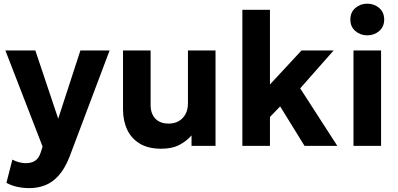

<svg xmlns="http://www.w3.org/2000/svg" viewBox="-20 -772 2108 1016"><path d="M135.5 223.5Q103.5 223.5 72.5 217Q41.5 210.5 14 195.5L45.5 72.5Q61.5 81.5 80.8 86.5Q100 91.5 116.5 91.5Q146.5 91.5 166 78.5Q185.5 65.5 195 36L205.5 4L8.5 -505H167L288 -144L405.5 -505H560L348 57.5Q323 120.5 290.5 156.8Q258 193 219 208.2Q180 223.5 135.5 223.5Z M833 15Q764.5 15 719.8 -12Q675 -39 653 -86Q631 -133 631 -192.5V-505H777V-216Q777 -171 801.8 -144.5Q826.5 -118 873 -118Q903 -118 926 -131.2Q949 -144.5 961.8 -168.5Q974.5 -192.5 974.5 -224V-505H1120.5V0H993.5V-55.5Q967.5 -25.5 929.2 -5.2Q891 15 833 15Z M1262.5 0V-720H1408.5V-325L1575.5 -505H1745.5L1568.5 -304.5L1765 0H1591.5L1462.5 -209L1408.5 -153V0Z M1850.5 0V-505H1996.5V0ZM1923.5 -585Q1887 -585 1860.5 -607.8Q1834 -630.5 1834 -668.5Q1834 -707 1860.5 -729.8Q1887 -752.5 1923.5 -752.5Q1960 -752.5 1986.5 -729.8Q2013 -707 2013 -668.5Q2013 -630.5 1986.5 -607.8Q1960 -585 1923.5 -585Z"/></svg>

Font: Geologica SemiBold
Style: Regular
Weight: 600
Designer: Sindre Bremnes, Frode Helland
Foundry: Monokrom Skriftforlag AS
Version: Version 1.010;gftools[0.9.28]